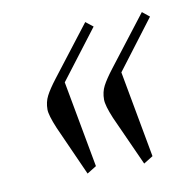

<svg xmlns="http://www.w3.org/2000/svg" viewBox="-52 -464 462 465"><g transform="rotate(-10 179.0 -231.0)"><path d="M59.1 -219.2Q59.1 -237.8 66.7 -252.4Q74.2 -267.1 91.8 -290L186 -412.1L204.1 -397.9L111.8 -276.9L150.9 -64L127.9 -49.8L73.2 -171.9Q59.1 -205.6 59.1 -219.2ZM198.2 -219.2Q198.2 -237.8 205.8 -252.4Q213.4 -267.1 231 -290L325.2 -412.1L342.8 -397.9L251 -276.9L290 -64L267.1 -49.8L211.9 -171.9Q198.2 -204.6 198.2 -219.2Z"/></g></svg>

Font: Dihjauti S
Style: Bold Italic
Weight: 700
Italic angle: -9°
Designer: T. Christopher White
Version: Version 3.0.0